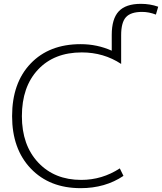

<svg xmlns="http://www.w3.org/2000/svg" viewBox="-20 -970 844 1000"><path d="M400 10Q238 10 140.5 -92Q43 -194 43 -365Q43 -538 139.5 -639Q236 -740 400 -740Q486 -740 562 -706V-788Q562 -872 598.5 -911Q635 -950 714 -950Q762 -950 804 -935L792 -894Q756 -908 720 -908Q661 -908 636 -880.5Q611 -853 611 -787V-637Q520 -697 406 -697Q262 -697 178 -607.5Q94 -518 94 -365Q94 -214 179 -123.5Q264 -33 403 -33Q512 -33 604 -93L623 -54Q528 10 400 10Z"/></svg>

Font: Mplus 1p Light
Style: Regular
Weight: 300
Version: Version 1.061